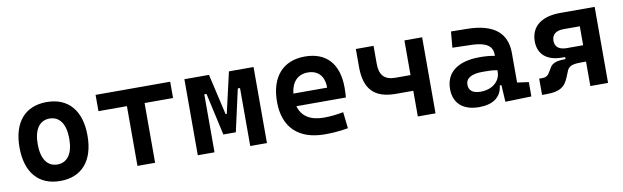

<svg xmlns="http://www.w3.org/2000/svg" viewBox="-39 -902 4179 1287"><g transform="rotate(-10 2051.0 -258.5)"><path d="M293 9.8C439.9 9.8 524.4 -87.9 524.4 -258.8C524.4 -429.7 439.9 -527.3 293 -527.3C146 -527.3 61.5 -429.7 61.5 -258.8C61.5 -87.9 146 9.8 293 9.8ZM293 -102.5C224.6 -102.5 185.5 -159.2 185.5 -258.8C185.5 -358.9 224.6 -415 293 -415C361.3 -415 400.4 -358.9 400.4 -258.8C400.4 -159.2 361.3 -102.5 293 -102.5Z M818.8 0H939V-406.7H1132.8V-517.6H625V-406.7H818.8Z M1229.5 0H1343.3V-394.5H1358.4L1422.4 -107.4H1507.3L1571.3 -394.5H1586.4V0H1700.2V-517.6H1532.7L1468.8 -239.3H1460.9L1397 -517.6H1229.5Z M2093.3 9.8C2134.3 9.8 2187.5 7.8 2252 -3.9L2239.3 -115.2C2193.8 -106.4 2150.4 -101.6 2105 -101.6C2015.1 -101.6 1956.5 -138.7 1937.5 -209H2274.4C2276.4 -230 2277.3 -251.5 2277.3 -275.9C2277.3 -439.5 2194.8 -527.3 2050.3 -527.3C1900.4 -527.3 1814.5 -428.7 1814.5 -259.8C1814.5 -85.9 1915 9.8 2093.3 9.8ZM1932.1 -295.9C1940.9 -374.5 1983.4 -418.5 2051.3 -418.5C2120.6 -418.5 2162.1 -375 2162.1 -295.9Z M2608.4 -174.8H2727.1V0H2847.7V-517.6H2727.1V-281.7H2624.5C2551.3 -281.7 2517.1 -317.4 2517.1 -395.5V-517.6H2396.5V-395.5C2396.5 -244.1 2462.9 -174.8 2608.4 -174.8Z M3322.3 4.9 3500 0V-97.7L3421.9 -108.4V-309.6C3421.9 -446.3 3335 -518.6 3154.3 -521L3044.9 -522.5L3035.2 -413.6L3164.1 -410.2C3258.3 -407.7 3306.2 -380.9 3306.2 -320.3V-310.1C3276.4 -316.4 3244.1 -319.3 3203.6 -319.3C3055.7 -319.3 2971.7 -256.8 2971.7 -143.6C2971.7 -45.4 3034.7 9.8 3144 9.8C3236.8 9.8 3295.9 -29.8 3304.2 -109.4H3315.4ZM3306.2 -212.9V-200.2C3306.2 -146.5 3260.7 -90.3 3170.4 -90.3C3119.1 -90.3 3091.3 -111.8 3091.3 -151.4C3091.3 -196.3 3131.3 -219.2 3206.5 -219.2C3240.7 -219.2 3271 -219.2 3306.2 -212.9Z M3748.5 -220.7H3768.6V-206.5H3764.6C3713.4 -206.5 3677.2 -197.3 3661.1 -166.5L3646.5 -142.1C3633.8 -118.2 3619.6 -108.4 3593.3 -108.4H3572.3V2.4H3602.1C3690.4 2.4 3730 -21 3755.9 -88.9L3768.1 -118.7C3780.8 -153.3 3797.4 -166.5 3869.6 -166.5H3901.4V0H4022V-517.6H3787.6C3659.2 -517.6 3586.4 -460 3586.4 -359.4C3586.4 -271.5 3645 -220.7 3748.5 -220.7ZM3901.4 -277.8H3790C3738.3 -277.8 3710.4 -299.8 3710.4 -340.8C3710.4 -383.3 3738.3 -406.7 3790 -406.7H3901.4Z"/></g></svg>

Font: Cascadia Code NF SemiBold
Style: Regular
Weight: 600
Monospace: yes
Designer: Aaron Bell
Foundry: Saja Typeworks
Version: Version 2404.023